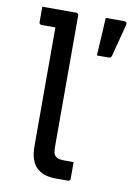

<svg xmlns="http://www.w3.org/2000/svg" viewBox="-85 -807 620 863"><g transform="rotate(10 225.0 -375.0)"><path d="M37.2 -750Q45.3 -750 61.6 -750Q77.8 -750 97.6 -750Q117.4 -750 136.8 -750Q156.1 -750 170.7 -750Q185.3 -750 191.8 -750Q195.8 -750 197.8 -748.5Q199.8 -747 201.3 -745Q202.8 -743 202.8 -739Q202.8 -692.7 202.8 -632.8Q202.8 -572.9 202.8 -506.7Q202.8 -440.5 202.8 -374.4Q202.8 -308.2 202.8 -248.3Q202.8 -188.4 202.8 -142.1Q202.8 -124.6 204.7 -114.8Q206.6 -105 214.1 -97.5Q221.6 -90 233.5 -88.2Q245.5 -86.4 259.7 -86.4Q266.6 -86.4 274.1 -86.4Q281.7 -86.4 286 -86.4H297.1Q297.1 -68.7 297.1 -48.7Q297.1 -28.7 297.1 -11Q297.1 -7 295.6 -5Q294.1 -3 292.1 -1.5Q290.1 0 286.1 0Q281.9 0 272.2 0Q262.6 0 251.6 0Q240.7 0 230.7 0Q201 0 178.7 -7.7Q156.3 -15.5 141.4 -31Q126.4 -46.5 118.9 -70.5Q111.3 -94.5 111.3 -127.1Q111.3 -170.6 111.3 -225.9Q111.3 -281.1 111.3 -341.7Q111.3 -402.2 111.3 -462.2Q111.3 -522.1 111.3 -575.6Q111.3 -629 111.3 -668.6H102.8Q98.8 -668.6 87.8 -668.6Q76.7 -668.6 65.4 -668.6Q54 -668.6 48.2 -668.6Q43.2 -668.6 40.2 -671.6Q37.2 -674.6 37.2 -679.6Q37.2 -697.3 37.2 -714.8Q37.2 -732.3 37.2 -750ZM368.8 -576.8Q354.6 -576.8 343.6 -576.8Q332.5 -576.8 316.8 -576.8Q319.1 -614.6 320.6 -639.8Q322 -664.9 323.5 -689.8Q325 -714.7 326.7 -750Q341.1 -750 354.5 -750Q367.9 -750 381.3 -750Q394.8 -750 409.8 -750Q418.2 -750 421.4 -745.5Q424.6 -741 422.6 -735Q414.3 -702.3 409 -682.8Q403.7 -663.2 398.6 -642.8Q393.4 -622.5 384.2 -587.2Q383.2 -582.8 379.8 -579.8Q376.4 -576.8 368.8 -576.8Z"/></g></svg>

Font: Recursive Sans Linear Light
Style: Regular
Weight: 300
Version: Version 1.085